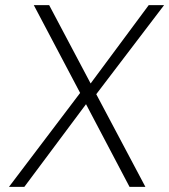

<svg xmlns="http://www.w3.org/2000/svg" viewBox="-20 -730 661 750"><path d="M356 -362 548 0H486L316 -323L75 0H15L293 -367L112 -710H172L334 -404L561 -710H621Z"/></svg>

Font: Josefin Sans Light
Style: Italic
Weight: 300
Italic angle: -7°
Designer: Santiago Orozco
Foundry: Typemade
Version: Version 2.000